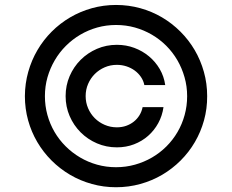

<svg xmlns="http://www.w3.org/2000/svg" viewBox="-20 -759 955 790"><path d="M457.4 11.4Q405.9 11.4 358 -2Q310 -15.3 268.3 -39.8Q226.6 -64.3 192.3 -98.5Q158 -132.8 133.5 -174.4Q109 -215.9 95.7 -263.8Q82.4 -311.8 82.4 -363.6Q82.7 -415.5 96.2 -463.4Q109.7 -511.4 134.1 -552.9Q158.4 -594.5 192.6 -628.7Q226.9 -663 268.6 -687.5Q310.4 -712 358.1 -725.3Q405.9 -738.6 457.4 -738.6Q509.2 -738.6 557.2 -725.3Q605.1 -712 646.7 -687.5Q688.2 -663 722.5 -628.7Q756.7 -594.5 781.1 -552.9Q805.4 -511.4 818.9 -463.4Q832.4 -415.5 832.4 -363.6Q832.7 -311.8 819.4 -263.8Q806.1 -215.9 781.8 -174.4Q757.5 -132.8 723.2 -98.5Q688.9 -64.3 647.2 -39.8Q605.5 -15.3 557.4 -2Q509.2 11.4 457.4 11.4ZM457.4 -71Q497.9 -71 535.3 -81.5Q572.8 -92 605.5 -111Q638.1 -130 664.8 -156.6Q691.4 -183.2 710.4 -215.7Q729.4 -248.2 739.7 -285.7Q750 -323.2 750 -363.3Q750 -403.8 739.3 -441.2Q728.7 -478.7 709.7 -511.4Q690.7 -544 664.1 -570.7Q637.4 -597.3 604.9 -616.3Q572.4 -635.3 535.2 -645.8Q497.9 -656.2 457.4 -656.2Q417.3 -656.2 380 -645.8Q342.7 -635.3 310.2 -616.1Q277.7 -596.9 251.1 -570.3Q224.4 -543.7 205.3 -511Q186.1 -478.3 175.4 -441.1Q164.8 -403.8 164.8 -363.3Q164.8 -323.2 175.1 -285.9Q185.4 -248.6 204.4 -216.1Q223.4 -183.6 250.2 -157Q277 -130.3 309.5 -111.2Q342 -92 379.4 -81.5Q416.9 -71 457.4 -71ZM250 -363.6Q250 -407.3 266.5 -445.7Q283 -484 311.8 -512.8Q340.6 -541.5 378.9 -558.1Q417.3 -574.6 460.9 -574.6Q498.9 -574.6 532.7 -562Q566.4 -549.4 593 -527.2Q619.7 -505 637.3 -474.8Q654.8 -444.6 659.8 -409.1H573.9Q570.3 -427.2 559.8 -442.5Q549.4 -457.7 534.3 -468.8Q519.2 -479.8 500.4 -486Q481.5 -492.2 460.9 -492.2Q434.3 -492.2 410.9 -482.1Q387.4 -471.9 370 -454.5Q352.6 -437.1 342.5 -413.7Q332.4 -390.3 332.4 -363.6Q332.4 -337 342.5 -313.6Q352.6 -290.1 370 -272.7Q387.4 -255.3 410.9 -245.2Q434.3 -235.1 460.9 -235.1Q481.5 -235.1 499.1 -241.3Q516.7 -247.5 530.5 -258.5Q544.4 -269.5 553.8 -284.8Q563.2 -300.1 566.8 -318.2H652.7Q647.7 -282.7 631.2 -252.5Q614.7 -222.3 589.5 -200.1Q564.3 -177.9 531.6 -165.3Q498.9 -152.7 460.9 -152.7Q417.3 -152.7 378.9 -169.2Q340.6 -185.7 311.8 -214.5Q283 -243.3 266.5 -281.6Q250 -320 250 -363.6Z"/></svg>

Font: Fast_Sans
Style: Regular
Weight: 400
Designer: Rasmus Andersson
Foundry: rsms
Version: Version 3.018;git-588b23468